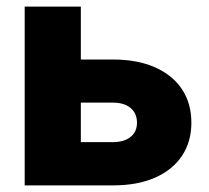

<svg xmlns="http://www.w3.org/2000/svg" viewBox="-20 -561 633 581"><path d="M158.7 -380.9H321.8Q396 -380.9 449.2 -357.2Q502.4 -333.5 530.8 -290.8Q559.1 -248 559.1 -189.5Q559.1 -132.3 530.8 -89.6Q502.4 -46.9 449.2 -23.4Q396 0 321.8 0H54.7V-541H224.6V-130.9H320.8Q355.5 -130.9 375 -146.5Q394.5 -162.1 394.5 -189.5Q394.5 -218.3 375 -234.4Q355.5 -250.5 320.8 -250.5H158.7Z"/></svg>

Font: Inter 17pt ExtraBold
Style: Regular
Weight: 800
Version: Version 4.001;git-66647c0bb